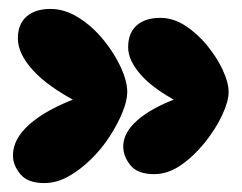

<svg xmlns="http://www.w3.org/2000/svg" viewBox="-20 -557 541 430"><path d="M339 -517Q368 -517 395 -499.5Q422 -482 444 -455Q466 -428 479 -400Q492 -372 492 -351Q492 -330 477.5 -299Q463 -268 438.5 -237.5Q414 -207 385 -187Q356 -167 325 -167Q288 -167 272 -187Q256 -207 256 -229Q256 -260 288 -288Q320 -316 380 -338V-328Q323 -358 295 -390Q267 -422 267 -451Q267 -483 286 -500Q305 -517 339 -517ZM93 -537Q125 -537 156 -517.5Q187 -498 211.5 -468Q236 -438 250.5 -406.5Q265 -375 265 -351Q265 -332 254.5 -306Q244 -280 226 -252Q208 -224 184 -200.5Q160 -177 133.5 -162Q107 -147 79 -147Q42 -147 25.5 -167Q9 -187 9 -209Q9 -246 46.5 -279Q84 -312 154 -338V-328Q87 -363 53.5 -400Q20 -437 20 -471Q20 -503 39.5 -520Q59 -537 93 -537Z"/></svg>

Font: DynaPuff SemiBold
Style: Regular
Weight: 600
Designer: Toshi Omagari, Jennifer Daniel
Foundry: Google Fonts
Version: Version 2.000